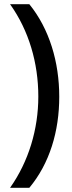

<svg xmlns="http://www.w3.org/2000/svg" viewBox="-20 -739 346 917"><path d="M263 -277C263 -442 216 -601 120 -719H28C118 -593 163 -438 163 -278C163 -122 117 32 28 158H120C217 42 263 -112 263 -277Z"/></svg>

Font: Noto Sans Myanmar UI SemiCondensed Medium
Style: Regular
Weight: 500
Width: 4
Designer: Monotype Design Team
Foundry: Monotype Imaging Inc.
Version: Version 2.103